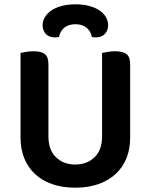

<svg xmlns="http://www.w3.org/2000/svg" viewBox="-20 -852 697 888"><path d="M328 16Q268 16 221 -0.5Q174 -17 141.5 -47.5Q109 -78 92 -120.5Q75 -163 75 -216V-607Q83 -609 100.5 -612Q118 -615 135 -615Q171 -615 187.5 -602Q204 -589 204 -554V-221Q204 -158 239 -124.5Q274 -91 328 -91Q382 -91 417 -124.5Q452 -158 452 -221V-607Q461 -609 478 -612Q495 -615 512 -615Q548 -615 565 -602Q582 -589 582 -554V-216Q582 -163 565 -120.5Q548 -78 515 -47.5Q482 -17 435 -0.5Q388 16 328 16ZM329 -740Q297 -740 277.5 -724Q258 -708 253 -681Q248 -680 244 -679.5Q240 -679 235 -679Q206 -679 191.5 -695.5Q177 -712 177 -735Q177 -754 187 -771.5Q197 -789 216 -802.5Q235 -816 263.5 -824Q292 -832 329 -832Q366 -832 394.5 -824Q423 -816 442 -802.5Q461 -789 470.5 -771.5Q480 -754 480 -735Q480 -712 465.5 -695.5Q451 -679 422 -679Q415 -679 405 -681Q400 -708 380 -724Q360 -740 329 -740Z"/></svg>

Font: Baloo Tammudu 2 SemiBold
Style: Regular
Weight: 600
Designer: Maithili Shingre, Omkar Shende and Ek Type
Foundry: Ek Type
Version: Version 1.640;hotconv 1.0.111;makeotfexe 2.5.65597; ttfautoh